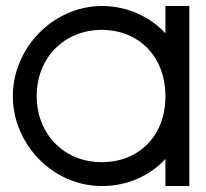

<svg xmlns="http://www.w3.org/2000/svg" viewBox="-20 -603 691 643"><path d="M23 -281C23 -441 155.9 -582 321.5 -583C405 -583 483.1 -547.1 534 -491.3V-543V-583H614V-543V-284.8V-281V-20V20H534V-20V-70.8C483.3 -15.1 405.6 20.5 321.5 20C154.8 20 23 -122 23 -281ZM103 -281C103 -152 197.3 -59 321.5 -60C445.3 -60 533 -148.8 534 -276.3V-281C534 -411 448 -502 321.5 -503C196.2 -503 103 -411 103 -281Z"/></svg>

Font: Nordica Plus
Style: NordicaClassicLtExt
Weight: 300
Version: Version 1.01